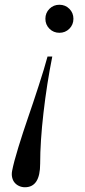

<svg xmlns="http://www.w3.org/2000/svg" viewBox="-20 -550 359 808"><path d="M271.9 -512.9Q289 -495.8 289 -471Q289 -446.2 271.9 -429.1Q254.8 -412 230 -412Q205.2 -412 188.1 -429.1Q171 -446.2 171 -471Q171 -495.8 188.1 -512.9Q205.2 -530 230 -530Q254.8 -530 271.9 -512.9ZM31 169Q37.8 133.1 57.3 69.7Q76.9 6.2 97.8 -54.4Q118.8 -115.1 142.8 -189.1Q166.9 -263 180 -312H200Q177 -196.9 163 -75.2Q149 46.4 149 139Q149 238 85 238Q71.9 238 60.7 232.9Q49.5 227.9 41.9 219Q34.2 210.1 31.2 197.1Q28.1 184 31 169Z"/></svg>

Font: Bodoni* 11
Style: Italic
Weight: 400
Italic angle: -13°
Version: Version 1.002